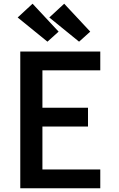

<svg xmlns="http://www.w3.org/2000/svg" viewBox="-20 -1012 640 1032"><path d="M89 0V-735H519V-634H208V-433H453V-332H208V-101H519V0ZM405 -788 245 -918 325 -992 465 -842ZM235 -788 75 -918 155 -992 295 -842Z"/></svg>

Font: Iosevka Curly Extended
Style: Bold
Weight: 700
Width: 7
Monospace: yes
Designer: Belleve Invis
Foundry: Belleve Invis
Version: Version 11.1.0; ttfautohint (v1.8.3)